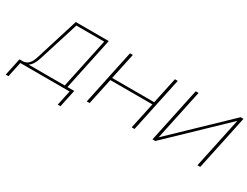

<svg xmlns="http://www.w3.org/2000/svg" viewBox="-64 -941 1953 1518"><g transform="rotate(30 912.0 -181.5)"><path d="M83 -22H55L21 137H46L75 0H525L496 137H521L555 -22H493L594 -500H293L171 -109C151 -43 121 -22 83 -22ZM138 -22C164 -38 182 -69 196 -113L311 -478H565L468 -22Z M682 0H708L759 -239H1143L1092 0H1118L1224 -500H1198L1147 -261H763L814 -500H788L737 -261L735 -250Z M1282 0H1308L1790 -462L1692 0H1718L1824 -500H1798L1316 -38L1414 -500H1388Z"/></g></svg>

Font: LT Wave Mono Thin
Style: Italic
Weight: 100
Designer: Daniel Lyons
Version: Version 2.5 (Glyphs App)